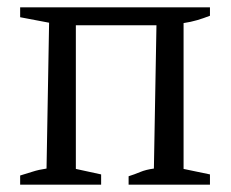

<svg xmlns="http://www.w3.org/2000/svg" viewBox="-20 -504 630 524"><path d="M35 0V-25Q52 -30 69 -35.5Q86 -41 107 -44L114 -442L35 -457V-484H553V-461Q535 -454 518 -449Q501 -444 481 -441V-43L553 -28V0H331V-23Q347 -28 362.5 -34.5Q378 -41 400 -44L407 -435H187V-43L256 -28V0Z"/></svg>

Font: Piazzolla 24pt
Style: Regular
Weight: 400
Designer: Juan Pablo del Peral
Foundry: Huerta Tipografica
Version: Version 2.005